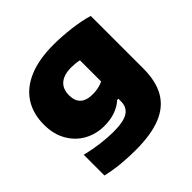

<svg xmlns="http://www.w3.org/2000/svg" viewBox="-198 -735 1141 1141"><g transform="rotate(-45 372.5 -164.5)"><path d="M74 205V31Q133 45.5 191 52.8Q249 60 294 60Q381.5 60 418.2 36.2Q455 12.5 455 -36V-59H445Q383 -3 282 -3Q214 -3 157.2 -34Q100.5 -65 66.8 -123.8Q33 -182.5 33 -263Q33 -354.5 75.5 -421Q118 -487.5 202 -523.2Q286 -559 408 -559Q479 -559 555.2 -549.5Q631.5 -540 687 -523V-82Q687 26 647.2 94.8Q607.5 163.5 524.8 196.8Q442 230 312 230Q248 230 190.2 224.2Q132.5 218.5 74 205ZM455 -204V-382Q423.5 -389 388 -389Q326.5 -389 294.2 -361.2Q262 -333.5 262 -281Q262 -185 367 -185Q390.5 -185 413.2 -189.8Q436 -194.5 455 -204Z"/></g></svg>

Font: Encode Sans Expanded Black
Style: Regular
Weight: 900
Width: 7
Designer: Multiple Designers
Foundry: Impallari Type
Version: Version 2.000